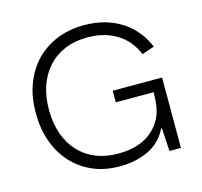

<svg xmlns="http://www.w3.org/2000/svg" viewBox="-104 -821 994 945"><g transform="rotate(-15 393.0 -348.5)"><path d="M397.5 10H393Q318 10 257.5 -16Q195 -43 151.5 -91.5Q107.5 -139.5 84.5 -205.5Q61.5 -270 61.5 -344.5V-353.5Q61.5 -434 86.5 -498.5Q112 -565 157.5 -611.5Q203.5 -657.5 265.5 -682.5Q328 -707 402 -707Q458.5 -707 507 -693.5Q555 -679.5 594 -654.5Q632.5 -629 661 -594Q689.5 -559 707 -516L644 -494.5Q630 -529 607.5 -557Q585 -584.5 554.5 -604Q524 -623.5 486 -634Q448 -644.5 402 -644.5Q337.5 -644.5 286.5 -623Q235.5 -601.5 200.5 -562.5Q165.5 -523.5 146.5 -469.5Q128 -415 128 -349Q128 -279.5 148 -224Q167.5 -169.5 203.5 -131Q239.5 -93 290 -72.5Q340.5 -52.5 402 -52.5Q547 -52.5 611.5 -147.5Q632.5 -178 640.5 -214Q648 -250 648 -299.5H455.5V-358.5H707V0H648.5L641.5 -117H637.5Q605.5 -52 541.5 -21Q476.5 10 397.5 10Z"/></g></svg>

Font: Acari Sans Neue
Style: Regular
Weight: 400
Designer: Alfredo Marco Pradil (font), Cristiano Sobral (main changes)
Foundry: Hanken Design Co. (font), Cristiano Sobral (main changes)
Version: Version 2.459;March 19, 2022;FontCreator 14.0.0.2808 64-bit;